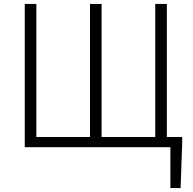

<svg xmlns="http://www.w3.org/2000/svg" viewBox="-20 -749 981 977"><path d="M829 -52H907V-17L899 208H847V0H106V-729H165V-52H438V-729H497V-52H770V-729H829Z"/></svg>

Font: Noto Sans Korean Light
Style: Regular
Weight: 300
Designer: Ryoko NISHIZUKA  (kana & ideographs); Paul D. Hunt (Latin, Greek & Cyrillic); Wenlong ZHANG  (bopomofo); Sandoll Communi
Foundry: Adobe Systems Incorporated
Version: Version 1.000;PS 1;hotconv 1.0.78;makeotf.lib2.5.61930